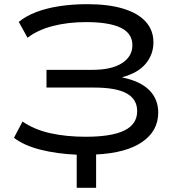

<svg xmlns="http://www.w3.org/2000/svg" viewBox="-20 -734 873 921"><path d="M348 167V8Q253 4 174 -16Q95 -36 47 -73L88 -151Q145 -112 221.5 -95Q298 -78 391 -78Q515 -78 576.5 -108Q638 -138 638 -201Q638 -258 587.5 -286Q537 -314 431 -314H203V-399H424Q515 -399 565 -431Q615 -463 615 -517Q615 -574 559 -601Q503 -628 393 -628Q307 -628 234.5 -609.5Q162 -591 112 -553L70 -629Q104 -657 153.5 -676Q203 -695 266 -704.5Q329 -714 398 -714Q500 -714 571 -692.5Q642 -671 679 -630Q716 -589 716 -531Q716 -473 679 -428.5Q642 -384 567 -364L568 -362Q652 -345 695.5 -302Q739 -259 739 -194Q739 -106 662 -53Q585 0 441 7V167Z"/></svg>

Font: Nunito Sans 7pt Expanded
Style: Regular
Weight: 400
Width: 7
Designer: Vernon Adams
Foundry: Vernon Adams
Version: Version 3.101;gftools[0.9.27]